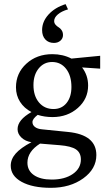

<svg xmlns="http://www.w3.org/2000/svg" viewBox="-20 -690 523 933"><path d="M298.8 -669.9 310.5 -644.5Q278.8 -635.3 261 -619.9Q243.2 -604.5 243.2 -587.9Q243.2 -577.6 250 -569.8Q256.8 -562 264.6 -557.6Q272.5 -553.2 279.3 -543.5Q286.1 -533.7 286.1 -519.5Q286.1 -503.4 273.7 -492.4Q261.2 -481.4 242.2 -481.4Q215.8 -481.4 200.2 -498.3Q184.6 -515.1 184.6 -543.9Q184.6 -585 215.8 -619.4Q247.1 -653.8 298.8 -669.9ZM235.4 -121.1Q196.8 -121.1 163.1 -131.8Q137.7 -112.3 137.7 -96.7Q137.7 -82.5 149.9 -73Q162.1 -63.5 184.6 -61.5L310.5 -48.8Q448.2 -35.2 448.2 63.5Q448.2 130.9 384.5 176.8Q320.8 222.7 227.5 222.7Q137.7 222.7 85 193.6Q32.2 164.6 32.2 115.2Q32.2 83.5 56.2 56.2Q80.1 28.8 132.8 1Q103.5 -3.4 84.5 -21.2Q65.4 -39.1 65.4 -62.5Q65.4 -107.4 132.8 -145.5Q97.2 -164.1 77.4 -195.3Q57.6 -226.6 57.6 -265.6Q57.6 -334.5 108.2 -380.6Q158.7 -426.8 234.4 -426.8Q285.6 -426.8 327.1 -405.3L466.8 -418.9V-356.4L378.9 -362.3Q408.2 -323.7 408.2 -274.4Q408.2 -209.5 358.2 -165.3Q308.1 -121.1 235.4 -121.1ZM240.2 -160.2Q279.8 -160.2 303.5 -189.5Q327.1 -218.8 327.1 -267.6Q327.1 -322.3 301.3 -355.5Q275.4 -388.7 233.4 -388.7Q193.4 -388.7 168 -357.4Q142.6 -326.2 142.6 -276.4Q142.6 -224.1 169.4 -192.1Q196.3 -160.2 240.2 -160.2ZM113.3 100.6Q113.3 139.2 144.8 160.9Q176.3 182.6 231.4 182.6Q294.4 182.6 333.7 155.5Q373 128.4 373 85Q373 52.2 349.4 36.1Q325.7 20 270.5 15.6L174.8 7.8Q113.3 46.4 113.3 100.6Z"/></svg>

Font: Crimson Pro
Style: Regular
Weight: 400
Designer: Jacques Le Bailly
Foundry: Baron von Fonthausen
Version: Version 1.003